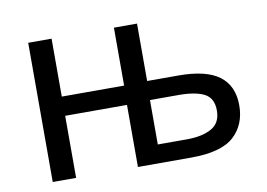

<svg xmlns="http://www.w3.org/2000/svg" viewBox="-63 -632 1012 728"><g transform="rotate(-10 443.0 -268.0)"><path d="M504 -536V-315H624Q731 -315 781.5 -277Q832 -239 832 -164Q832 -89 783 -44.5Q734 0 618 0H413V-239H175V0H85V-536H175V-313H415V-536ZM612 -242H502V-71H614Q673 -71 709 -91Q745 -111 745 -159Q745 -207 711 -224.5Q677 -242 612 -242Z"/></g></svg>

Font: Go Noto Current
Style: Regular
Weight: 400
Designer: Monotype Design Team
Foundry: Monotype Imaging Inc.
Version: Version 2.007; ttfautohint (v1.8) -l 8 -r 50 -G 200 -x 14 -D